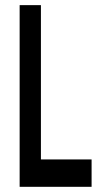

<svg xmlns="http://www.w3.org/2000/svg" viewBox="-20 -720 373 740"><path d="M333 -105.5V0H55.7V-700.2H137.7V-105.5Z"/></svg>

Font: Vancouver Drive
Style: Bold
Weight: 700
Designer: Valery Zaveryaev
Foundry: Cyreal (www.cyreal.org)
Version: Version 1.01